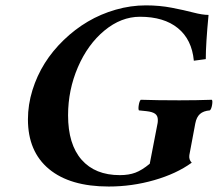

<svg xmlns="http://www.w3.org/2000/svg" viewBox="-20 -678 803 708"><path d="M518.1 -658.2Q568.4 -658.2 613.8 -649.4Q659.2 -640.6 692.9 -631.8Q726.6 -623 749 -623Q738.8 -515.6 738.8 -460L694.8 -454.1Q687.5 -532.2 636 -574.2Q584.5 -616.2 496.1 -616.2Q426.8 -616.2 365.2 -565.4Q303.7 -514.6 267.3 -430.4Q231 -346.2 231 -252.9Q231 -146 280.8 -89.1Q330.6 -32.2 421.9 -32.2Q455.1 -32.2 479.2 -41.3Q503.4 -50.3 532.2 -74.2L561 -223.1Q562 -227.1 562 -235.8Q562 -251 552.2 -258.3Q542.5 -265.6 520 -268.1L492.2 -271Q489.3 -275.9 491.7 -290.5Q494.1 -305.2 499 -310.1Q560.5 -308.1 641.1 -308.1Q705.6 -308.1 761.2 -310.1Q764.6 -306.2 762 -290.8Q759.3 -275.4 753.9 -271Q730 -269 717.3 -257.6Q704.6 -246.1 700.2 -223.1L678.2 -106Q675.8 -89.4 687 -78.1Q630.4 -37.1 548.6 -13.7Q466.8 9.8 380.9 9.8Q238.3 9.8 160.6 -54.7Q83 -119.1 83 -237.8Q83 -292 99.6 -345.5Q116.2 -398.9 145 -444.8Q173.8 -490.7 215.1 -530.5Q256.3 -570.3 304 -598.4Q351.6 -626.5 406.7 -642.3Q461.9 -658.2 518.1 -658.2Z"/></svg>

Font: Common Serif
Style: Bold Italic
Weight: 700
Italic angle: -12°
Designer: Philipp H. Poll, Khaled Hosny
Foundry: Stefan Peev, Context Ltd.
Version: Version 1.026